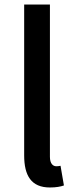

<svg xmlns="http://www.w3.org/2000/svg" viewBox="-20 -817 338 850"><path d="M201 13C229 13 249 9 263 4L248 -83C238 -81 234 -81 229 -81C215 -81 201 -92 201 -123V-797H87V-129C87 -40 118 13 201 13Z"/></svg>

Font: Kinto Sans Med
Style: Regular
Weight: 500
Designer: Authors: Ryoko NISHIZUKA  (kana & ideographs); Paul D. Hunt (Latin, Greek & Cyrillic); Wenlong ZHANG  (bopomofo); Sandol
Foundry: Adobe Systems Incorporated, ookami Inc.
Version: Version 0.001